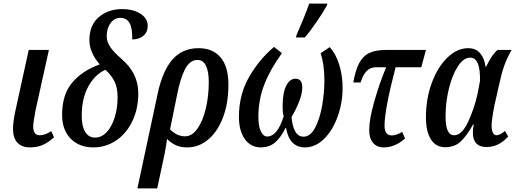

<svg xmlns="http://www.w3.org/2000/svg" viewBox="-20 -816 2887 1076"><path d="M53 -92Q53 -135 66 -194L141 -536H254L179 -197Q166 -128 166 -108Q166 -58 203 -58Q233 -58 267 -81L283 -47Q253 -19 221 -4.5Q189 10 148 10Q103 10 78 -16Q53 -42 53 -92Z M328 -172Q328 -286 384.5 -353Q441 -420 539 -455Q481 -522 481 -591Q481 -675 533.5 -720Q586 -765 664 -765Q710 -765 743 -751.5Q776 -738 792 -717Q808 -696 808 -673Q808 -636 783.5 -615.5Q759 -595 721 -595Q725 -716 655 -716Q621 -716 599.5 -686.5Q578 -657 578 -614Q578 -582 598 -552.5Q618 -523 662 -485Q755 -405 755 -294Q755 -206 721.5 -136.5Q688 -67 630.5 -28.5Q573 10 504 10Q424 10 376 -39Q328 -88 328 -172ZM639 -272Q639 -326 621 -361Q603 -396 571 -425Q513 -400 475.5 -332.5Q438 -265 438 -167Q438 -108 457.5 -76.5Q477 -45 513 -45Q549 -45 577.5 -75Q606 -105 622.5 -157Q639 -209 639 -272Z M864 -293Q891 -419 946.5 -482.5Q1002 -546 1093 -546Q1172 -546 1216 -494.5Q1260 -443 1260 -342Q1260 -236 1229 -156Q1198 -76 1145.5 -33Q1093 10 1030 10Q992 10 966 -2Q940 -14 916 -37Q912 -4 902 49L861 240H750ZM1150 -356Q1150 -414 1134.5 -447Q1119 -480 1087 -480Q1044 -480 1017.5 -429.5Q991 -379 972 -283L933 -91Q972 -52 1017 -52Q1056 -52 1086.5 -95Q1117 -138 1133.5 -208Q1150 -278 1150 -356Z M1319 -162Q1319 -286 1376.5 -385.5Q1434 -485 1516 -553L1560 -518Q1495 -429 1461.5 -343Q1428 -257 1428 -161Q1428 -108 1442 -79.5Q1456 -51 1477 -51Q1535 -51 1570 -165Q1564 -182 1564 -222Q1564 -296 1584 -335.5Q1604 -375 1636 -375Q1674 -375 1674 -326Q1674 -291 1656 -245.5Q1638 -200 1614 -161Q1617 -113 1633.5 -81.5Q1650 -50 1681 -50Q1719 -50 1745.5 -99.5Q1772 -149 1785 -222.5Q1798 -296 1798 -366Q1798 -452 1777 -518L1828 -552Q1863 -513 1881.5 -452Q1900 -391 1900 -323Q1900 -241 1872.5 -163.5Q1845 -86 1796.5 -38Q1748 10 1689 10Q1602 10 1583 -99H1580Q1555 -47 1522.5 -18.5Q1490 10 1441 10Q1386 10 1352.5 -36Q1319 -82 1319 -162ZM1641 -618Q1658 -656 1679.5 -708.5Q1701 -761 1713 -796H1815L1811 -784Q1792 -749 1755 -694.5Q1718 -640 1688 -606H1639Z M2049 -88Q2049 -147 2077.5 -247.5Q2106 -348 2144 -439H2086Q2026 -439 2001 -354H1960Q1972 -423 1993 -462.5Q2014 -502 2049.5 -519Q2085 -536 2142 -536H2367L2341 -439H2197Q2135 -202 2135 -111Q2135 -57 2176 -57Q2202 -57 2234 -77L2250 -40Q2194 10 2131 10Q2092 10 2070.5 -15.5Q2049 -41 2049 -88Z M2367 -158Q2367 -263 2400 -352Q2433 -441 2487.5 -493.5Q2542 -546 2604 -546Q2646 -546 2670.5 -518Q2695 -490 2701 -442H2704Q2721 -476 2735 -497.5Q2749 -519 2768 -536H2847Q2820 -488 2805 -445.5Q2790 -403 2777 -341L2751 -226Q2735 -144 2735 -112Q2735 -88 2742 -73Q2749 -58 2762 -58Q2781 -58 2810 -82L2828 -51Q2775 8 2707 8Q2630 8 2630 -73Q2630 -93 2635 -118H2631Q2596 -55 2562 -23Q2528 9 2475 9Q2422 9 2394.5 -35.5Q2367 -80 2367 -158ZM2656 -289 2670 -362Q2673 -493 2615 -493Q2578 -493 2546.5 -445Q2515 -397 2496 -320.5Q2477 -244 2477 -163Q2477 -58 2525 -58Q2569 -58 2604 -134.5Q2639 -211 2656 -289Z"/></svg>

Font: Noto Serif CondSemiBold
Style: Italic
Weight: 600
Width: 3
Italic angle: -12°
Designer: Monotype Design Team
Foundry: Monotype Imaging Inc.
Version: Version 1.001